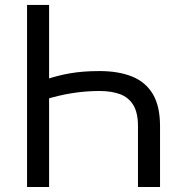

<svg xmlns="http://www.w3.org/2000/svg" viewBox="-20 -747 754 767"><path d="M619.3 0H531.2V-242.9Q531.2 -296.9 512.4 -327.6Q493.6 -358.3 459.2 -370.9Q424.7 -383.5 377.8 -383.5Q348.7 -383.5 320.8 -381.2Q293 -378.9 266.5 -374.6Q240.1 -370.4 214.7 -364.3Q189.3 -358.3 164.8 -350.9V-430.4Q188.9 -437.9 212 -443.9Q235.1 -449.9 260.1 -454.2Q285.2 -458.5 313.9 -460.8Q342.7 -463.1 377.8 -463.1Q453.1 -463.1 507.3 -441.4Q561.4 -419.7 590.4 -371.4Q619.3 -323.2 619.3 -242.9ZM176.1 0H88.1V-727.3H176.1Z"/></svg>

Font: InterMG
Style: Regular
Weight: 400
Designer: Rasmus Andersson
Foundry: rsms
Version: Version 3.019;December 26, 2023;FontCreator 15.0.0.2955 64-b